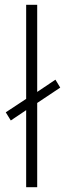

<svg xmlns="http://www.w3.org/2000/svg" viewBox="-20 -780 271 800"><path d="M89 0V-321L25 -278L4 -312L89 -368V-760H135V-397L211 -448L231 -415L135 -351V0Z"/></svg>

Font: Noto Sans Thaana ExtraLight
Style: Regular
Weight: 200
Designer: David Williams
Foundry: Google Inc.
Version: Version 3.001; ttfautohint (v1.8.4.7-5d5b)